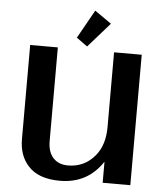

<svg xmlns="http://www.w3.org/2000/svg" viewBox="-63 -1017 921 1081"><g transform="rotate(5 398.0 -476.0)"><path d="M431.2 -961.9 525.4 -896 402.8 -756.8 341.3 -801.3ZM713.4 0H557.1V-119.1Q472.2 9.8 315.9 9.8Q193.4 9.8 135.7 -55.2Q83 -112.8 83 -205.6V-737.3H239.3V-208.5Q239.3 -147.5 269 -114.3Q299.8 -80.1 353.5 -80.1Q447.8 -80.1 507.3 -153.3Q557.1 -214.4 557.1 -314.5V-737.3H713.4Z"/></g></svg>

Font: Klaudia
Style: Bold
Weight: 700
Designer: Wojciech Kalinowski "wmk69" (wmk69@o2.pl)
Foundry: Wojciech Kalinowski "wmk69" (wmk69@o2.pl)
Version: Version 3.1.0; 2021-05-10